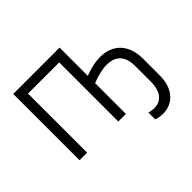

<svg xmlns="http://www.w3.org/2000/svg" viewBox="-191 -969 1433 1433"><g transform="rotate(-45 525.5 -252.0)"><path d="M715 112V183C738 192 764 196 786 196C892 196 971 117 971 -24V-202C971 -356 881 -437 752 -437C702 -437 650 -425 589 -402V-700H100V0H180V-624H509V0H589V-325C648 -348 700 -361 746 -361C835 -361 891 -315 891 -204V-41C891 69 843 120 768 120C752 120 734 117 715 112Z"/></g></svg>

Font: Fixel Display Regular
Style: Regular
Weight: 400
Designer: AlfaBravo + MacPaw
Foundry: Kyrylo Tkachov, Marchela Mozhyna, Serhii Makarenko, Maria Weinstein, Zakhar Kryvoshyya
Version: Version 1.211